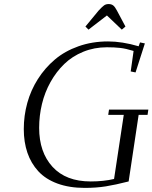

<svg xmlns="http://www.w3.org/2000/svg" viewBox="-20 -916 751 946"><path d="M97.2 -279.8Q97.2 -346.2 114.5 -408.9Q131.8 -471.7 166.7 -526.6Q201.7 -581.5 250.5 -622.8Q299.3 -664.1 366.7 -688Q434.1 -711.9 512.2 -711.9Q581.5 -711.9 663.1 -688L669.9 -707L693.8 -702.1L647.9 -559.1L624 -564L638.2 -665Q600.1 -676.8 572 -679.9Q543.9 -683.1 506.8 -683.1Q444.3 -683.1 390.1 -660.9Q335.9 -638.7 296.6 -600.6Q257.3 -562.5 229 -512Q200.7 -461.4 186.8 -403.8Q172.9 -346.2 172.9 -286.1Q172.9 -166 238.8 -94Q304.7 -22 426.8 -22Q490.7 -22 542 -34.2L589.8 -350.1H513.2L517.1 -376H710.9L707 -350.1H663.1L613.8 -22Q548.8 -5.4 501.5 2.2Q454.1 9.8 397.9 9.8Q321.3 9.8 262.9 -11.7Q204.6 -33.2 168.7 -72.3Q132.8 -111.3 115 -163.6Q97.2 -215.8 97.2 -279.8ZM400.9 -785.2 465.8 -863.8Q483.9 -883.3 492.9 -889.6Q502 -896 515.1 -896Q529.3 -896 538.1 -888.9Q546.9 -881.8 556.2 -863.8L598.1 -785.2L580.1 -770L506.8 -839.8L416 -770Z"/></svg>

Font: Dehuti
Style: Italic
Weight: 400
Version: Version 1.2